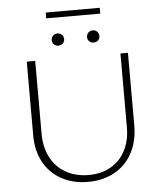

<svg xmlns="http://www.w3.org/2000/svg" viewBox="-60 -961 856 1019"><g transform="rotate(-5 368.0 -451.5)"><path d="M222 -909H510V-878H222ZM241 -760Q241 -774 250.5 -783.5Q260 -793 274 -793Q288 -793 297.5 -783.5Q307 -774 307 -760Q307 -746 297.5 -737Q288 -728 274 -728Q260 -728 250.5 -737Q241 -746 241 -760ZM429 -760Q429 -774 438.5 -783.5Q448 -793 462 -793Q476 -793 485.5 -783.5Q495 -774 495 -760Q495 -746 485.5 -737Q476 -728 462 -728Q448 -728 438.5 -737Q429 -746 429 -760ZM99 -264V-658H144V-271Q144 -198 172.5 -143.5Q201 -89 253.5 -59.5Q306 -30 375 -30Q442 -30 492.5 -59Q543 -88 570.5 -141Q598 -194 598 -264V-658H638V-271Q638 -188 604.5 -125Q571 -62 509.5 -28Q448 6 368 6Q288 6 227 -27.5Q166 -61 132.5 -122Q99 -183 99 -264Z"/></g></svg>

Font: Ysabeau SC Light
Style: Regular
Weight: 300
Designer: Christian Thalmann (Catharsis Fonts)
Version: Version 0.003